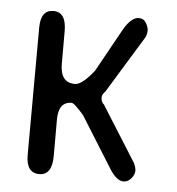

<svg xmlns="http://www.w3.org/2000/svg" viewBox="-40 -478 481 523"><g transform="rotate(5 200.0 -216.5)"><path d="M157 -194Q121 -194 121 -145V-46Q121 7 86 7Q50 7 50 -42L51 -390Q51 -439 86 -439Q121 -439 121 -387V-298Q121 -246 161 -246Q181 -246 213 -287L279 -406Q299 -440 319 -440Q333 -440 339.5 -428.5Q346 -417 346 -409Q346 -399 342 -390L246 -233Q237 -224 237 -216Q237 -203 245 -197L340 -46Q346 -33 346 -25Q346 -14 337 -3.5Q328 7 316 7Q298 7 279 -22L191 -163Q179 -177 170 -185.5Q161 -194 157 -194Z"/></g></svg>

Font: Cute Font
Style: Regular
Weight: 400
Designer: TypoDesign Lab.inc.
Foundry: TypoDesign Lab.inc.
Version: Version 1.00